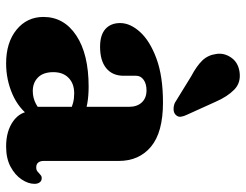

<svg xmlns="http://www.w3.org/2000/svg" viewBox="-106 -666 785 612"><g transform="rotate(90 286.0 -359.5)"><path d="M334 -69.5V-82L320 -85V-378.5Q320 -404.5 306 -419.5Q292 -434.5 267.5 -434.5Q246.5 -434.5 233.8 -425.2Q221 -416 221 -401.5V-361.5Q221 -326 197 -306.2Q173 -286.5 128.5 -286.5Q91 -286.5 72 -303.5Q53 -320.5 53 -350.5Q53 -382.5 81.5 -414Q110 -445.5 166.2 -466.2Q222.5 -487 306.5 -487Q401 -487 446.8 -449Q492.5 -411 492.5 -346V-106.5Q492.5 -96 497.5 -89.5Q502.5 -83 513 -83Q521 -83 525.5 -86.5Q530 -90 534 -94Q536.5 -96.5 539.5 -98.5Q542.5 -100.5 547 -100.5Q556 -100.5 560.8 -94Q565.5 -87.5 565.5 -77.5Q565.5 -57.5 551.5 -36.5Q537.5 -15.5 511 -1.2Q484.5 13 446.5 13Q397 13 365.5 -9.8Q334 -32.5 334 -69.5ZM33.5 -106Q33.5 -171.5 92.8 -210.8Q152 -250 255.5 -250Q285.5 -250 309.2 -245.8Q333 -241.5 349 -234L334 -190.5Q320.5 -197 307 -200.5Q293.5 -204 277 -204Q246 -204 227.8 -186.2Q209.5 -168.5 209.5 -137.5Q209.5 -105.5 226.2 -88.8Q243 -72 269.5 -72Q291 -72 309.5 -81.5Q328 -91 339.5 -105.5L351.5 -64.5Q326 -27.5 279.8 -7.2Q233.5 13 181.5 13Q115 13 74.2 -20.2Q33.5 -53.5 33.5 -106ZM304 -654.5 345 -564Q350 -554 351.5 -544.5Q353 -535 345.5 -527.5Q339 -521 328 -520.8Q317 -520.5 307 -525L222.5 -577Q189.5 -594.5 172.2 -612.5Q155 -630.5 151.5 -657Q147.5 -681.5 162.8 -704Q178 -726.5 208.5 -731Q243 -736 265.2 -714.2Q287.5 -692.5 304 -654.5Z"/></g></svg>

Font: Fraunces 28pt Soft Wonky
Style: Bold
Weight: 700
Version: Version 1.000;[b76b70a41]